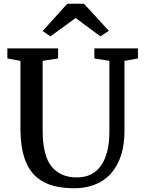

<svg xmlns="http://www.w3.org/2000/svg" viewBox="-20 -1003 776 1031"><path d="M19.5 0ZM89.8 -676.3 19.5 -689V-743.2H292V-689L209 -676.3V-302.7Q209 -168 256.8 -109.1Q304.7 -50.3 392.1 -50.3Q478.5 -50.3 522.9 -114.5Q567.4 -178.7 567.4 -297.4V-676.3L486.8 -689V-743.2H720.7V-689L648.4 -676.3V-302.2Q648.4 -198.2 613.8 -128.7Q579.1 -59.1 518.6 -25.6Q458 7.8 378.9 7.8Q277.3 7.8 213.9 -26.1Q150.4 -60.1 120.1 -130.9Q89.8 -201.7 89.8 -314ZM341.3 -982.9H430.7L564.5 -837.4L519.5 -807.6L386.2 -906.2L250.5 -807.6L209 -836.4Z"/></svg>

Font: Merriweather
Style: Regular
Weight: 400
Designer: Eben Sorkin
Foundry: Eben Sorkin
Version: Version 1.584; ttfautohint (v1.6)